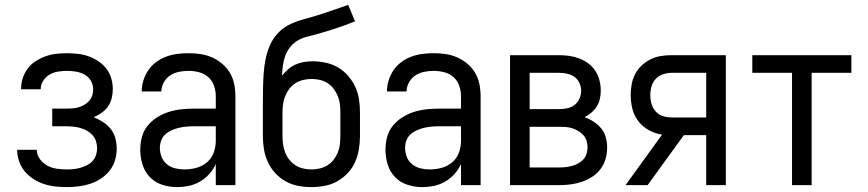

<svg xmlns="http://www.w3.org/2000/svg" viewBox="-20 -755 3540 783"><path d="M253 8Q277 8 301 5Q325 2 348 -5.5Q371 -13 391.5 -26.5Q412 -40 427 -59Q442 -78 449 -101.5Q456 -125 456 -149Q456 -170 450.5 -191Q445 -212 431.5 -229Q418 -246 400 -257.5Q382 -269 362 -277Q379 -284 394.5 -295Q410 -306 420.5 -321Q431 -336 435.5 -354.5Q440 -373 440 -392Q440 -414 433.5 -436Q427 -458 413.5 -475.5Q400 -493 381 -505.5Q362 -518 341 -525.5Q320 -533 297.5 -535.5Q275 -538 253 -538Q231 -538 209 -535.5Q187 -533 166 -525.5Q145 -518 126 -506Q107 -494 93.5 -476Q80 -458 73 -437Q66 -416 66 -393Q66 -393 66 -392Q66 -391 66 -391H146Q146 -391 146 -391.5Q146 -392 146 -392Q146 -410 156.5 -426Q167 -442 182.5 -451Q198 -460 216.5 -463Q235 -466 253 -466Q271 -466 289.5 -463Q308 -460 324.5 -451Q341 -442 350.5 -425.5Q360 -409 360 -390Q360 -378 356 -365.5Q352 -353 343.5 -343.5Q335 -334 324 -327.5Q313 -321 300.5 -317.5Q288 -314 275.5 -313Q263 -312 250 -312H193V-240H250Q265 -240 279.5 -238.5Q294 -237 308 -233Q322 -229 334.5 -222Q347 -215 357 -204Q367 -193 371.5 -179Q376 -165 376 -150Q376 -136 371.5 -122.5Q367 -109 357.5 -98.5Q348 -88 335 -81.5Q322 -75 308.5 -71Q295 -67 281 -65.5Q267 -64 253 -64Q232 -64 211.5 -67Q191 -70 173 -79.5Q155 -89 142.5 -106.5Q130 -124 130 -144Q130 -144 130 -144Q130 -144 130 -144H50Q50 -144 50 -144Q50 -144 50 -143Q50 -120 58 -97Q66 -74 81 -56Q96 -38 116.5 -25Q137 -12 159.5 -4.5Q182 3 205.5 5.5Q229 8 253 8Z M701 8Q726 8 750 3Q774 -2 795.5 -14.5Q817 -27 833.5 -45.5Q850 -64 860 -86V0H940V-363Q940 -388 935 -412.5Q930 -437 917.5 -458Q905 -479 886 -495Q867 -511 844.5 -521Q822 -531 797.5 -534.5Q773 -538 749 -538Q725 -538 702 -535Q679 -532 657.5 -524Q636 -516 617 -502Q598 -488 585 -469Q572 -450 565 -427.5Q558 -405 558 -382Q558 -382 558 -382Q558 -382 558 -382H638Q638 -401 648 -419Q658 -437 674 -447.5Q690 -458 709.5 -462Q729 -466 749 -466Q770 -466 791.5 -460.5Q813 -455 829 -441Q845 -427 852.5 -406Q860 -385 860 -363V-312H769Q743 -312 717 -309Q691 -306 666.5 -298Q642 -290 620 -276Q598 -262 581.5 -241.5Q565 -221 558.5 -195.5Q552 -170 552 -144Q552 -114 561 -84.5Q570 -55 591 -33Q612 -11 641.5 -1.5Q671 8 701 8ZM732 -64Q713 -64 694.5 -68.5Q676 -73 661 -85Q646 -97 639 -115Q632 -133 632 -152Q632 -168 637.5 -182.5Q643 -197 654 -207Q665 -217 679.5 -223.5Q694 -230 708.5 -233.5Q723 -237 738.5 -238.5Q754 -240 769 -240H860V-180Q860 -156 851.5 -132.5Q843 -109 824 -93Q805 -77 781 -70.5Q757 -64 732 -64Z M1250 8Q1277 8 1304 3Q1331 -2 1355 -15.5Q1379 -29 1398 -49Q1417 -69 1428 -94Q1439 -119 1443.5 -146Q1448 -173 1448 -200V-297Q1448 -324 1444 -350.5Q1440 -377 1428.5 -401.5Q1417 -426 1399 -446.5Q1381 -467 1357.5 -480.5Q1334 -494 1307.5 -499.5Q1281 -505 1254 -505Q1236 -505 1218.5 -502Q1201 -499 1184.5 -491.5Q1168 -484 1154.5 -472Q1141 -460 1130 -446Q1131 -466 1133.5 -486.5Q1136 -507 1143 -526.5Q1150 -546 1163 -562.5Q1176 -579 1193.5 -589.5Q1211 -600 1231.5 -605Q1252 -610 1271.5 -615.5Q1291 -621 1311 -627Q1331 -633 1350.5 -639.5Q1370 -646 1389 -653Q1408 -660 1428 -668L1400 -735Q1371 -725 1342 -715Q1313 -705 1283.5 -695.5Q1254 -686 1224 -678Q1194 -670 1166 -657.5Q1138 -645 1116 -622.5Q1094 -600 1081.5 -572Q1069 -544 1063 -513.5Q1057 -483 1055 -452Q1053 -421 1052.5 -390Q1052 -359 1052 -328Q1052 -321 1052 -313Q1052 -305 1052 -297V-200Q1052 -173 1056.5 -146Q1061 -119 1072.5 -94Q1084 -69 1102.5 -49Q1121 -29 1145 -15.5Q1169 -2 1196 3Q1223 8 1250 8ZM1250 -64Q1233 -64 1216 -68Q1199 -72 1185 -81Q1171 -90 1160 -103.5Q1149 -117 1143 -133Q1137 -149 1134.5 -166Q1132 -183 1132 -200V-297Q1132 -314 1134.5 -331Q1137 -348 1143.5 -364Q1150 -380 1160.5 -393.5Q1171 -407 1185.5 -416Q1200 -425 1217 -429Q1234 -433 1251 -433Q1268 -433 1285 -429Q1302 -425 1316 -416Q1330 -407 1340.5 -393Q1351 -379 1357.5 -363.5Q1364 -348 1366 -331Q1368 -314 1368 -297V-200Q1368 -183 1366 -166Q1364 -149 1357.5 -133Q1351 -117 1340.5 -103.5Q1330 -90 1315.5 -81Q1301 -72 1284 -68Q1267 -64 1250 -64Z M1701 8Q1726 8 1750 3Q1774 -2 1795.5 -14.5Q1817 -27 1833.5 -45.5Q1850 -64 1860 -86V0H1940V-363Q1940 -388 1935 -412.5Q1930 -437 1917.5 -458Q1905 -479 1886 -495Q1867 -511 1844.5 -521Q1822 -531 1797.5 -534.5Q1773 -538 1749 -538Q1725 -538 1702 -535Q1679 -532 1657.5 -524Q1636 -516 1617 -502Q1598 -488 1585 -469Q1572 -450 1565 -427.5Q1558 -405 1558 -382Q1558 -382 1558 -382Q1558 -382 1558 -382H1638Q1638 -401 1648 -419Q1658 -437 1674 -447.5Q1690 -458 1709.5 -462Q1729 -466 1749 -466Q1770 -466 1791.5 -460.5Q1813 -455 1829 -441Q1845 -427 1852.5 -406Q1860 -385 1860 -363V-312H1769Q1743 -312 1717 -309Q1691 -306 1666.5 -298Q1642 -290 1620 -276Q1598 -262 1581.5 -241.5Q1565 -221 1558.5 -195.5Q1552 -170 1552 -144Q1552 -114 1561 -84.5Q1570 -55 1591 -33Q1612 -11 1641.5 -1.5Q1671 8 1701 8ZM1732 -64Q1713 -64 1694.5 -68.5Q1676 -73 1661 -85Q1646 -97 1639 -115Q1632 -133 1632 -152Q1632 -168 1637.5 -182.5Q1643 -197 1654 -207Q1665 -217 1679.5 -223.5Q1694 -230 1708.5 -233.5Q1723 -237 1738.5 -238.5Q1754 -240 1769 -240H1860V-180Q1860 -156 1851.5 -132.5Q1843 -109 1824 -93Q1805 -77 1781 -70.5Q1757 -64 1732 -64Z M2060 0H2260Q2284 0 2307 -3Q2330 -6 2352.5 -13.5Q2375 -21 2395 -34Q2415 -47 2429 -65.5Q2443 -84 2449.5 -107Q2456 -130 2456 -153Q2456 -174 2450.5 -194.5Q2445 -215 2432 -231Q2419 -247 2401.5 -258.5Q2384 -270 2364 -277Q2379 -285 2392 -296Q2405 -307 2414 -321.5Q2423 -336 2426.5 -352.5Q2430 -369 2430 -386Q2430 -407 2424.5 -428Q2419 -449 2407.5 -466.5Q2396 -484 2379 -496.5Q2362 -509 2342.5 -516.5Q2323 -524 2302 -527Q2281 -530 2260 -530H2060ZM2140 -310V-458H2260Q2277 -458 2293 -454.5Q2309 -451 2322.5 -441.5Q2336 -432 2343 -416.5Q2350 -401 2350 -385Q2350 -368 2343 -352.5Q2336 -337 2323 -327Q2310 -317 2293.5 -313.5Q2277 -310 2260 -310ZM2140 -72V-238H2260Q2274 -238 2287.5 -237Q2301 -236 2313.5 -232Q2326 -228 2338 -221Q2350 -214 2359 -204Q2368 -194 2372 -181Q2376 -168 2376 -155Q2376 -155 2376 -155Q2376 -155 2376 -154Q2376 -141 2372 -128Q2368 -115 2359 -105Q2350 -95 2338 -88.5Q2326 -82 2313 -78.5Q2300 -75 2287 -73.5Q2274 -72 2260 -72Z M2531 0H2621L2769 -204H2860V0H2940V-530H2719Q2697 -530 2675 -526.5Q2653 -523 2633 -513Q2613 -503 2596.5 -487.5Q2580 -472 2570 -452.5Q2560 -433 2556 -411Q2552 -389 2552 -367Q2552 -339 2559 -311Q2566 -283 2583.5 -260.5Q2601 -238 2626.5 -224Q2652 -210 2680 -206ZM2719 -276Q2701 -276 2683.5 -281.5Q2666 -287 2654 -300.5Q2642 -314 2637 -331.5Q2632 -349 2632 -367Q2632 -385 2637 -402.5Q2642 -420 2654 -433Q2666 -446 2683.5 -452Q2701 -458 2719 -458H2860V-276Z M3210 0H3290V-458H3452V-530H3048V-458H3210Z"/></svg>

Font: Iosevka SS09
Style: Regular
Weight: 400
Monospace: yes
Designer: Belleve Invis
Foundry: Belleve Invis
Version: Version 5.2.1; ttfautohint (v1.8.3)